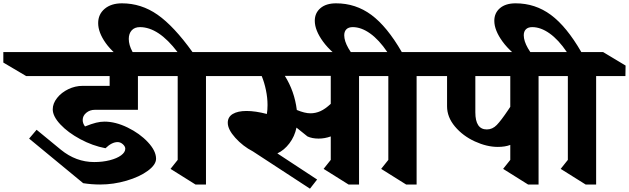

<svg xmlns="http://www.w3.org/2000/svg" viewBox="-171 -1099 3780 1154"><path d="M326 -378Q326 -357 340 -339Q380 -355 406.5 -361.5Q433 -368 457 -368Q523 -368 596 -332.5Q669 -297 718 -244.5Q767 -192 767 -145Q767 -109 717.5 -72.5Q668 -36 589.5 -13Q511 10 431 10Q379 10 329 2L4 -266L49 -319L195 -199Q286 -125 395 -125Q446 -125 489 -136Q532 -147 557 -165.5Q582 -184 582 -205Q582 -219 567.5 -232Q553 -245 536 -245Q501 -245 463 -208Q385 -223 311.5 -262.5Q238 -302 192 -351Q146 -400 146 -442Q146 -477 172 -510Q198 -543 239.5 -563Q281 -583 326 -583H488V-642H-14L-151 -723V-786H764L901 -705V-642H658V-439H399Q369 -439 347.5 -421Q326 -403 326 -378Z M1067 -642V10H1004L854 -84L897 -138V-642H860L725 -723V-786H896Q782 -936 670 -936Q638 -936 620.5 -916.5Q603 -897 603 -865Q603 -829 624.5 -789Q646 -749 686 -716H603Q510 -776 464.5 -840Q419 -904 419 -960Q419 -1013 458 -1046Q497 -1079 562 -1079Q678 -1079 776 -1010.5Q874 -942 986 -786H1109L1244 -705L1243 -642Z M2163 -642H1987V10H1924L1774 -84L1817 -138V-279Q1781 -266 1744 -266Q1705 -266 1677 -279L1611 -332Q1600 -279 1568.5 -237.5Q1537 -196 1496 -177L1735 -20L1692 35L1349 -189Q1289 -220 1243.5 -270.5Q1198 -321 1198 -361Q1198 -396 1228 -414Q1258 -432 1311 -432Q1364 -432 1433 -414Q1437 -437 1437 -468Q1437 -511 1427.5 -557Q1418 -603 1402 -642H1141L1002 -723V-786H2028L2163 -705ZM1541 -643Q1599 -551 1613 -438Q1661 -418 1695 -418Q1726 -418 1755 -431Q1784 -444 1817 -475V-643Z M2333 -642V10H2270L2120 -84L2163 -138V-642H2126L2003 -716H1920Q1821 -780 1771 -848.5Q1721 -917 1721 -974Q1721 -1021 1755 -1050Q1789 -1079 1849 -1079Q1967 -1079 2061 -1009.5Q2155 -940 2244 -786H2375L2510 -705L2509 -642ZM1949 -936Q1924 -936 1911 -923Q1898 -910 1898 -887Q1898 -853 1923 -809Q1948 -765 1991 -726V-786H2157Q2107 -860 2053.5 -898Q2000 -936 1949 -936Z M3242 -642H3066V10H3003L2853 -84L2896 -138V-228Q2865 -216 2821 -216Q2755 -216 2683 -249Q2611 -282 2563.5 -338.5Q2516 -395 2516 -460V-642H2443L2306 -723V-786H3107L3242 -705ZM2686 -642V-424Q2686 -321 2755 -321Q2789 -321 2815 -348Q2841 -375 2882 -436Q2886 -443 2896 -457V-642Z M3412 -642V10H3349L3199 -84L3242 -138V-642H3205L3082 -716H2999Q2900 -780 2850 -848.5Q2800 -917 2800 -974Q2800 -1021 2834 -1050Q2868 -1079 2928 -1079Q3046 -1079 3140 -1009.5Q3234 -940 3323 -786H3454L3589 -705L3588 -642ZM3028 -936Q3003 -936 2990 -923Q2977 -910 2977 -887Q2977 -853 3002 -809Q3027 -765 3070 -726V-786H3236Q3186 -860 3132.5 -898Q3079 -936 3028 -936Z"/></svg>

Font: Inknut Antiqua
Style: Bold
Weight: 700
Designer: Claus Eggers Sørensen
Foundry: Claus Eggers Sørensen
Version: Version 1.003; ttfautohint (v1.8.2) -l 8 -r 50 -G 200 -x 14 